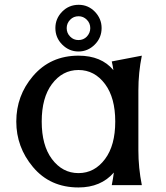

<svg xmlns="http://www.w3.org/2000/svg" viewBox="-20 -782 702 811"><path d="M579.1 0H452.1Q457.5 -26.9 460.9 -53.2Q406.2 9.8 311.5 9.8Q191.4 9.8 119.1 -76.7Q48.8 -160.6 48.8 -268.6Q48.8 -377.9 119.1 -460.4Q192.9 -546.9 311.5 -546.9Q408.2 -546.9 459 -485.8Q456.5 -503.9 452.1 -522.5L579.1 -546.9Q564.5 -475.6 564.5 -400.4V-146.5Q564.5 -73.2 579.1 0ZM423.8 -426.8Q379.4 -486.3 311.5 -486.3Q243.7 -486.3 199.2 -426.8Q156.2 -369.1 156.2 -268.6Q156.2 -168 199.2 -110.4Q243.7 -50.8 311.5 -50.8Q379.4 -50.8 423.8 -110.4Q466.8 -168 466.8 -268.6Q466.8 -369.1 423.8 -426.8ZM311.5 -612.8Q332.5 -612.8 346.7 -627.4Q361.3 -643.1 361.3 -663.1Q361.3 -684.1 346.7 -698.7Q332 -713.4 312 -713.4Q290.5 -713.4 276.4 -698.7Q261.7 -683.6 261.7 -663.1Q261.7 -642.1 276.4 -627.4Q290.5 -612.8 311.5 -612.8ZM312.5 -761.7Q352.1 -761.7 380.4 -732.9Q409.2 -703.1 409.2 -663.6Q409.2 -622.6 380.4 -593.8Q351.1 -564.5 311.5 -564.5Q272 -564.5 242.7 -593.8Q213.9 -622.6 213.9 -663.6Q213.9 -703.6 242.7 -732.9Q271 -761.7 312.5 -761.7Z"/></svg>

Font: Classica
Style: Book
Weight: 400
Version: Version 1.001